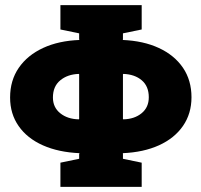

<svg xmlns="http://www.w3.org/2000/svg" viewBox="-20 -731 787 751"><path d="M216.3 0V-94.7L289.6 -109.9V-129.9L292 -131.8Q209 -135.3 147.7 -162.6Q86.4 -189.9 53 -237.8Q19.5 -285.6 19.5 -349.6Q19.5 -416.5 53.5 -465.8Q87.4 -515.1 148.7 -543.5Q210 -571.8 292 -574.7L289.6 -575.7V-600.6L216.3 -615.7V-710.9H534.2V-615.7L460.9 -600.6V-575.7L459.5 -574.7Q541 -571.3 601.6 -543.2Q662.1 -515.1 695.6 -466.1Q729 -417 729 -350.6Q729 -286.6 695.8 -238.5Q662.6 -190.4 602.1 -162.8Q541.5 -135.3 459.5 -131.8L460.9 -130.9V-109.9L534.2 -94.7V0ZM288.1 -264.2 289.6 -265.6V-440.4L288.1 -441.9Q244.1 -440.4 215.6 -416.7Q187 -393.1 187 -349.6Q187 -311 215.6 -288.1Q244.1 -265.1 288.1 -264.2ZM462.4 -264.2Q505.9 -265.1 533.9 -288.1Q562 -311 562 -350.6Q562 -393.6 534.4 -417Q506.8 -440.4 462.4 -441.9L460.9 -440.4V-265.6Z"/></svg>

Font: Roboto Slab Black
Style: Regular
Weight: 900
Designer: Google
Version: Version 2.000; ttfautohint (v1.8.1.43-b0c9)